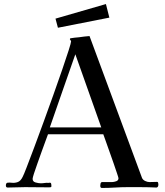

<svg xmlns="http://www.w3.org/2000/svg" viewBox="-20 -926 814 948"><path d="M480 -297Q448 -387 416 -477.5Q384 -568 352 -658Q321 -568 289 -478Q257 -388 226 -297ZM762 -15Q762 -2 753 0Q733 -1 712 -1.5Q691 -2 671 -2Q640 -2 609.5 -2Q579 -2 548 0Q532 1 515.5 1.5Q499 2 483 2Q478 2 476.5 -1.5Q475 -5 475 -9L476 -17Q476 -20 478 -23.5Q480 -27 484 -27H533Q542 -27 553.5 -31Q565 -35 565 -46Q565 -49 558 -69.5Q551 -90 541 -119.5Q531 -149 520 -179Q509 -209 501 -232.5Q493 -256 490 -263H217Q214 -254 205 -230.5Q196 -207 185.5 -177Q175 -147 164.5 -118Q154 -89 147.5 -68.5Q141 -48 141 -43Q141 -29 156 -25Q171 -21 181 -21Q191 -21 200.5 -22.5Q210 -24 220 -23Q222 -24 226 -24Q232 -24 233 -17Q234 -10 234 -6Q233 -2 229.5 -1.5Q226 -1 222 -1Q193 -1 163 -1.5Q133 -2 104 -2Q82 -2 61 -1Q40 0 18 0Q9 0 9 -10Q9 -23 18 -24Q27 -25 40 -23.5Q53 -22 67.5 -27Q82 -32 92 -53Q97 -62 112 -101Q127 -140 149 -198.5Q171 -257 195.5 -324.5Q220 -392 244 -459Q268 -526 287.5 -583Q307 -640 319 -677.5Q331 -715 331 -722Q331 -724 328 -727.5Q325 -731 325 -732Q325 -736 328 -737Q338 -739 349 -740Q360 -741 370 -742Q383 -744 396 -745.5Q409 -747 422 -748L681 -48Q685 -38 696.5 -32.5Q708 -27 718 -27Q727 -27 736.5 -27.5Q746 -28 756 -28Q760 -28 761 -23Q762 -18 762 -15ZM520 -839 266 -789 254 -834 503 -906Z"/></svg>

Font: Kaisei HarunoUmi
Style: Regular
Weight: 400
Designer: Font-Kai, 金井和夫
Foundry: KAZUO KANAI
Version: Version 5.003